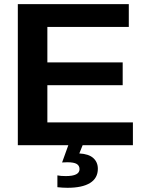

<svg xmlns="http://www.w3.org/2000/svg" viewBox="-20 -708 707 936"><path d="M627.9 -111.3V0H66.9V-688H607.9V-576.7H210.9V-403.8H578.1V-292.5H210.9V-111.3ZM457 114.7Q457 160.6 418.9 184.1Q380.9 207.5 309.1 207.5Q287.1 207.5 259.8 204.6V147Q275.4 150.4 300.8 150.4Q367.7 150.4 367.7 116.7Q367.7 99.6 354 91.3Q340.3 83 308.1 83Q291.5 83 282.7 84L313 0H382.8L366.7 40Q412.6 42.5 434.8 62.5Q457 82.5 457 114.7Z"/></svg>

Font: Arimo
Style: Bold
Weight: 700
Designer: Steve Matteson
Foundry: Monotype Imaging Inc.
Version: Version 1.33